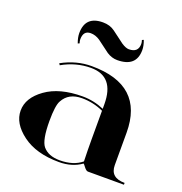

<svg xmlns="http://www.w3.org/2000/svg" viewBox="-133 -858 930 980"><g transform="rotate(20 331.5 -368.5)"><path d="M325.7 -722.7Q325.7 -722.7 391.1 -673.8Q415 -658.2 431.2 -658.2Q481.9 -658.2 481.9 -705.1Q481.9 -714.8 478 -725.6L486.8 -729.5Q497.6 -701.2 497.6 -677.7Q497.6 -585.9 394 -585.9Q364.7 -585.9 337.4 -603.5L272 -652.3Q247.1 -668.9 221.2 -668.9Q181.2 -668.9 181.2 -621.1Q181.2 -612.3 185.1 -600.6L176.3 -596.7Q165.5 -626 165.5 -649.4Q165.5 -742.2 261.2 -742.2Q299.3 -742.2 325.7 -722.7ZM644.5 0H449.2Q439.5 0 427.7 -15.6Q416 -31.2 414.1 -31.2Q364.3 4.9 293 4.9Q168.9 4.9 94.2 -50.8Q19.5 -106.4 19.5 -175.8Q19.5 -245.1 93.8 -298.3Q168 -351.6 293 -351.6Q353.5 -351.6 410.2 -327.1V-351.6Q410.2 -502.9 283.2 -502.9Q202.1 -502.9 127.9 -460.9L122.1 -469.7Q200.2 -512.7 283.2 -512.7Q566.4 -512.7 566.4 -253.9V-78.1Q566.4 -9.8 644.5 -9.8ZM410.2 -316.4Q354.5 -341.8 293 -341.8Q220.7 -341.8 191.4 -287.1Q175.8 -260.7 175.8 -175.8Q175.8 -72.3 201.2 -41Q231.4 -4.9 293 -4.9Q367.2 -4.9 412.1 -42Q410.2 -102.5 410.2 -158.2Z"/></g></svg>

Font: spinwerad
Style: Bold
Weight: 700
Width: 7
Version: Version 0.3